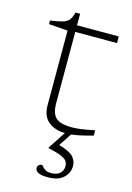

<svg xmlns="http://www.w3.org/2000/svg" viewBox="-122 -632 637 926"><g transform="rotate(15 197.0 -169.0)"><path d="M159.5 -123.5Q159.5 -73.5 181.2 -51.8Q203 -30 263 -30Q302.5 -30 375 -45.5V-19Q332.5 -7.5 309 -2.5Q285.5 2.5 268 4L226 68Q282 84 299.2 104Q316.5 124 316.5 149.5Q316.5 184 290 208.2Q263.5 232.5 214 232.5Q175 232.5 162 223.5Q149 214.5 149 202.5Q149 195 154.5 188.8Q160 182.5 171 182.5Q173.5 182.5 178.2 189Q183 195.5 193 202.2Q203 209 221 209Q251.5 209 266.5 195Q281.5 181 281.5 159.5Q281.5 145.5 274.8 135Q268 124.5 246.5 115Q225 105.5 179.5 95.5V93.5L237.5 5H236.5Q188.5 5 155.2 -21.2Q122 -47.5 122 -103.5V-475.5L27.5 -482.5V-500.5Q68.5 -506 89.5 -512.5Q110.5 -519 120.5 -532Q130.5 -545 136.5 -569.5H159.5V-512H368V-479H159.5Z"/></g></svg>

Font: Newsreader 6pt ExtraLight
Style: Regular
Weight: 275
Designer: Hugues Gentile
Foundry: Production Type
Version: Version 1.003; ttfautohint (v1.8.3)